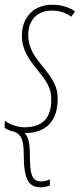

<svg xmlns="http://www.w3.org/2000/svg" viewBox="-36 -556 339 816"><path d="M136 240C155 240 169 235 176 232V206C167 211 153 215 138 215C98 215 91 180 91 102C91 53 84 25 69 10C160 9 209 -41 209 -135C209 -197 182 -228 137 -284C102 -327 84 -361 84 -408C84 -470 122 -511 184 -511C225 -511 250 -497 267 -485L283 -508C262 -521 233 -536 186 -536C105 -536 57 -479 57 -406C57 -344 86 -305 119 -264C161 -212 182 -184 182 -134C182 -58 149 -15 67 -15C36 -15 3 -29 -16 -43V-12C-7 -6 10 1 28 5C55 18 65 40 65 103C65 204 85 240 136 240Z"/></svg>

Font: Noto Sans ExtraCondensed Thin
Style: Italic
Weight: 100
Width: 2
Italic angle: -12°
Designer: Monotype Design Team
Foundry: Monotype Imaging Inc.
Version: Version 2.013